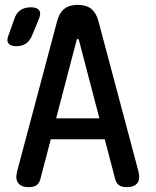

<svg xmlns="http://www.w3.org/2000/svg" viewBox="-20 -760 640 790"><path d="M211 -273H389L305 -594Q303 -600 300 -600Q297 -600 295 -594ZM454 -23 411 -187H189L146 -23Q142 -7 131 1.5Q120 10 98 10Q68 10 55 -6.5Q42 -23 51 -57L215 -673Q224 -707 244.5 -723.5Q265 -740 300 -740Q335 -740 355.5 -723.5Q376 -707 385 -673L549 -57Q558 -23 545 -6.5Q532 10 502 10Q480 10 469 1.5Q458 -7 454 -23ZM112 -614Q103 -592 87 -581Q71 -570 47 -570Q23 -570 14.5 -581.5Q6 -593 15 -615L39 -682Q47 -707 64.5 -718.5Q82 -730 107 -730Q132 -730 141 -718Q150 -706 140 -682Z"/></svg>

Font: Maple Mono NL Medium
Style: Regular
Weight: 500
Monospace: yes
Designer: subframe7536
Version: Version 7.000